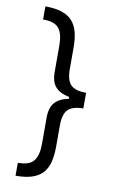

<svg xmlns="http://www.w3.org/2000/svg" viewBox="-99 -825 619 1014"><g transform="rotate(10 210.5 -318.0)"><path d="M350.6 -315.9Q293 -315.9 257.1 -324.7Q221.2 -333.5 201.9 -349.9Q182.6 -366.2 175.3 -388.7Q168 -411.1 168 -439V-581.5Q168 -644 144.8 -673.1Q121.6 -702.1 59.6 -701.7V-772Q111.8 -772 147.2 -760.5Q182.6 -749 204.1 -725.6Q225.6 -702.1 234.9 -666.3Q244.1 -630.4 244.1 -581.5V-467.3Q244.1 -409.2 267.8 -384.5Q291.5 -359.9 350.6 -359.9ZM59.6 136.2V66.9Q121.6 66.9 144.8 37.6Q168 8.3 168 -54.2V-195.8Q168 -223.1 175.3 -245.8Q182.6 -268.6 201.9 -285.2Q221.2 -301.8 257.1 -310.8Q293 -319.8 350.6 -319.8V-275.9Q291.5 -275.4 267.8 -250.5Q244.1 -225.6 244.1 -167.5V-54.2Q244.1 -5.4 234.9 30.8Q225.6 66.9 204.1 90.1Q182.6 113.3 147.2 124.8Q111.8 136.2 59.6 136.2ZM350.6 -275.9 266.6 -275.4V-360.4L350.6 -359.9Z"/></g></svg>

Font: Inter V
Style: Weight 400 Optical size 14.0
Weight: 400
Designer: Rasmus Andersson
Foundry: rsms
Version: Version 4.000;git-4fc901f